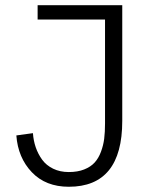

<svg xmlns="http://www.w3.org/2000/svg" viewBox="-20 -710 589 740"><path d="M245.1 9.8Q156.2 9.8 102.8 -46.1Q49.3 -102.1 43 -188L106.9 -196.8Q108.9 -168 117.7 -142.3Q126.5 -116.7 142.3 -94.7Q158.2 -72.8 184.8 -59.8Q211.4 -46.9 245.1 -46.9Q279.3 -46.9 304.4 -56.9Q329.6 -66.9 344.7 -83.5Q359.9 -100.1 369.1 -125Q378.4 -149.9 381.6 -175.5Q384.8 -201.2 384.8 -233.9V-634.8H125V-689.9H451.2V-244.1Q451.2 9.8 245.1 9.8Z"/></svg>

Font: HK Grotesk Light
Style: Regular
Weight: 300
Designer: Alfredo Marco Pradil and Stefan Peev
Foundry: Hanken Design Co.
Version: Version 1.045;PS 001.045;hotconv 1.0.88;makeotf.lib2.5.64775